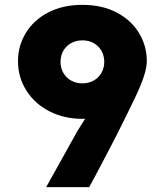

<svg xmlns="http://www.w3.org/2000/svg" viewBox="-20 -770 680 790"><path d="M409 -515Q409 -540 398 -560Q387 -580 366.5 -592Q346 -604 319 -604Q292 -604 271.5 -592Q251 -580 240 -560Q229 -540 229 -515Q229 -490 241 -469.5Q253 -449 273.5 -438Q294 -427 319 -427Q344 -427 364.5 -438Q385 -449 397 -469.5Q409 -490 409 -515ZM539 -375Q494 -281 460 -214.5Q426 -148 373 -48L347 0H170L298 -230L365 -337H435Q421 -312 386 -296.5Q351 -281 319 -281Q244 -281 183.5 -312Q123 -343 88.5 -397.5Q54 -452 54 -519Q54 -581 86 -634Q118 -687 178 -718.5Q238 -750 319 -750Q400 -750 460 -718.5Q520 -687 552 -634Q584 -581 584 -519Q584 -494 573 -459Q562 -424 539 -375Z"/></svg>

Font: Kreadon
Style: Regular
Weight: 400
Designer: kohakuno
Foundry: StudioGnu
Version: Version 1.000;Glyphs 3.1.2 (3151)